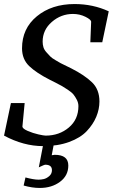

<svg xmlns="http://www.w3.org/2000/svg" viewBox="-25 -707 565 950"><path d="M513 -651 481 -498H422L426 -599Q426 -610 397.5 -624Q369 -638 336 -638Q277 -638 231.5 -598.5Q186 -559 186 -501Q186 -486 190 -473Q194 -460 205.5 -447.5Q217 -435 224 -427.5Q231 -420 250 -409Q269 -398 275 -394.5Q281 -391 303.5 -380.5Q326 -370 327 -369Q394 -335 430.5 -299.5Q467 -264 467 -205Q467 -167 451.5 -129.5Q436 -92 404.5 -58.5Q373 -25 317 -4.5Q261 16 188 16Q92 16 -5 -36L29 -197H97L86 -82Q85 -71 111.5 -59.5Q138 -48 165 -42Q192 -36 201 -36Q268 -36 315.5 -76Q363 -116 363 -182Q363 -198 355 -213.5Q347 -229 338.5 -239.5Q330 -250 310.5 -263Q291 -276 282 -281Q273 -286 249 -298.5Q225 -311 222 -312Q155 -346 119.5 -380Q84 -414 84 -468Q84 -566 157.5 -626.5Q231 -687 344 -687Q435 -687 513 -651ZM313 112Q313 162 272 192.5Q231 223 172 223Q134 223 92 211L101 171Q142 182 166 182Q178 182 191.5 179Q205 176 218.5 164.5Q232 153 232 135Q232 108 199 108Q194 108 167 121L195 -24H247L231 61Q241 59 246 59Q313 59 313 112Z"/></svg>

Font: Veleka
Style: Italic
Weight: 400
Italic angle: -12°
Designer: Stefan Peev, Context Ltd, 2016; SIL International, 1997-2014.
Foundry: Stefan Peev, Context Ltd, 2016
Version: Version 1.000